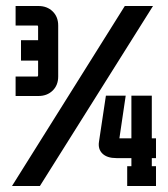

<svg xmlns="http://www.w3.org/2000/svg" viewBox="-20 -620 560 640"><path d="M20 0 396 -600H490L113 0ZM32 -300V-365H104Q107 -365 107 -369V-418H50V-486H107V-531Q107 -535 104 -535H32V-600H108Q137 -600 155.5 -582Q174 -564 174 -535V-365Q174 -336 155.5 -318Q137 -300 108 -300ZM500 0H404V-66H418V-93H368Q337 -93 321.5 -108Q306 -123 310 -148L333 -301H399L378 -159H418V-301H486V-159H500V-93H486V-66H500Z"/></svg>

Font: Karantina
Style: Regular
Weight: 400
Designer: Rony Koch
Foundry: Rony Koch
Version: Version 1.000; ttfautohint (v1.8.3)